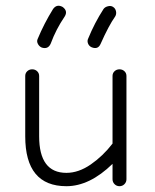

<svg xmlns="http://www.w3.org/2000/svg" viewBox="-20 -635 533 662"><path d="M368 -17V-70Q289 7 209 7Q67 7 67 -165V-373Q67 -383 74 -389.5Q81 -396 91 -396Q101 -396 108 -389.5Q115 -383 115 -373V-165Q115 -39 209 -39Q251 -39 293 -68Q335 -97 368 -140V-373Q368 -383 375 -389.5Q382 -396 392 -396Q402 -396 409 -389.5Q416 -383 416 -373V-17Q416 -7 409 0Q402 7 392 7Q382 7 375 0Q368 -7 368 -17ZM124 -471Q115 -475 110.5 -484Q106 -493 110 -501Q132 -554 163 -604Q176 -622 196 -611Q215 -597 203 -578Q173 -534 155 -485Q146 -464 124 -471ZM296 -472Q287 -476 283.5 -485Q280 -494 284 -502Q306 -556 337 -604Q342 -611 352.5 -613.5Q363 -616 370 -611Q378 -606 380 -596Q382 -586 377 -578Q355 -547 327 -484Q318 -463 296 -472Z"/></svg>

Font: Hoogli
Style: Regular
Weight: 400
Designer: Anand Singh Naorem
Foundry: Brand New Type
Version: Version 1.00 b007